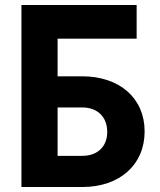

<svg xmlns="http://www.w3.org/2000/svg" viewBox="-20 -750 640 770"><path d="M310 0C460 0 560 -89 560 -223C560 -356 460 -444 309 -444H211V-595H528V-730H66V0ZM211 -319H310C371 -319 410 -281 410 -221C410 -162 371 -125 310 -125H211Z"/></svg>

Font: Tekne LDO ExtraBold
Style: Regular
Weight: 800
Monospace: yes
Designer: Alessio Laiso, Mario Rullo, Paolo Rosset
Foundry: Alessio Laiso
Version: Version 1.000;hotconv 1.0.109;makeotfexe 2.5.65596